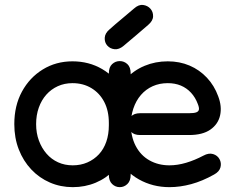

<svg xmlns="http://www.w3.org/2000/svg" viewBox="-20 -761 978 792"><path d="M519 -458Q519 -484 505.5 -496.5Q492 -509 474 -509Q456 -509 442.5 -496.5Q429 -484 429 -458Q429 -444 429 -429.5Q429 -415 429 -393Q429 -371 429 -335.5Q429 -300 429 -244Q429 -207 418.5 -176.5Q408 -146 388 -124.5Q368 -103 340.5 -91Q313 -79 280 -79Q247 -79 219.5 -91.5Q192 -104 172 -127Q152 -150 140.5 -181Q129 -212 129 -249Q129 -286 140 -317Q151 -348 171 -370.5Q191 -393 218.5 -405.5Q246 -418 279 -418Q323 -418 357 -397.5Q391 -377 410 -340.5Q429 -304 429 -254Q429 -172 462.5 -112.5Q496 -53 553 -21Q610 11 679 11Q723 11 769 -1.5Q815 -14 863 -41Q885 -53 889.5 -71Q894 -89 885.5 -104.5Q877 -120 859 -125.5Q841 -131 819 -119Q783 -100 747.5 -89.5Q712 -79 679 -79Q633 -79 596.5 -99.5Q560 -120 539.5 -159.5Q519 -199 519 -254Q519 -330 487.5 -387Q456 -444 401.5 -476Q347 -508 279 -508Q211 -508 156.5 -474.5Q102 -441 70.5 -383Q39 -325 39 -249Q39 -192 57.5 -144.5Q76 -97 109 -62Q142 -27 186 -8Q230 11 280 11Q331 11 375 -7.5Q419 -26 451 -60Q483 -94 501 -140.5Q519 -187 519 -244Q519 -295 519 -332.5Q519 -370 519 -400.5Q519 -431 519 -458ZM558 -294Q533 -294 520.5 -280.5Q508 -267 508 -249Q508 -231 520.5 -217.5Q533 -204 558 -204Q591 -204 618 -204Q645 -204 678 -204Q711 -204 760 -204Q816 -204 848 -226.5Q880 -249 888 -285.5Q896 -322 880 -364Q864 -408 833.5 -440.5Q803 -473 762 -490.5Q721 -508 672 -508Q621 -508 576.5 -489.5Q532 -471 499 -435.5Q466 -400 447.5 -350.5Q429 -301 429 -238Q429 -188 429 -153.5Q429 -119 429 -92.5Q429 -66 429 -40Q429 -15 442.5 -2Q456 11 474 11Q492 11 505.5 -2Q519 -15 519 -40Q519 -53 519 -65Q519 -77 519 -96Q519 -115 519 -148.5Q519 -182 519 -238Q519 -280 530 -313Q541 -346 561.5 -369.5Q582 -393 610 -405.5Q638 -418 672 -418Q702 -418 726 -408Q750 -398 768 -378.5Q786 -359 796 -332Q802 -317 800.5 -309Q799 -301 789.5 -297.5Q780 -294 760 -294Q727 -294 699.5 -294Q672 -294 639.5 -294Q607 -294 558 -294ZM591 -658Q611 -675 611.5 -693.5Q612 -712 600.5 -725Q589 -738 570.5 -740.5Q552 -743 533 -726Q520 -715 507 -704Q494 -693 481.5 -682.5Q469 -672 456.5 -661.5Q444 -651 432 -640Q413 -624 412 -605Q411 -586 422.5 -573Q434 -560 452.5 -558Q471 -556 490 -572Q503 -583 516 -594Q529 -605 541.5 -615.5Q554 -626 566.5 -637Q579 -648 591 -658Z"/></svg>

Font: Tilt Neon
Style: Regular
Weight: 400
Designer: Andy Clymer
Foundry: Andy Clymer
Version: Version 1.000